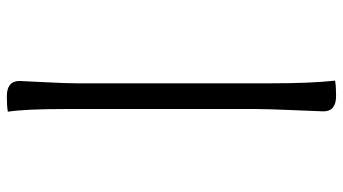

<svg xmlns="http://www.w3.org/2000/svg" viewBox="-246 -532 1026 575"><g transform="rotate(-90 267.5 -244.0)"><path d="M229 9V-564Q229 -681 221 -734Q237 -737 267 -737Q313 -737 313 -699Q313 -694 309.5 -627Q306 -560 306 -528V54Q306 174 314 246Q298 249 268 249Q222 249 222 211Q222 206 225.5 124Q229 42 229 9Z"/></g></svg>

Font: Overlock
Style: Bold
Weight: 700
Designer: Dario Muhafara
Foundry: Dario Manuel Muhafara
Version: Version 1.001